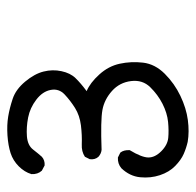

<svg xmlns="http://www.w3.org/2000/svg" viewBox="-25 -225 550 540"><g transform="rotate(-90 250.0 45.0)"><path d="M121.1 297.9Q103.5 293.9 86.9 286.6Q70.3 279.3 53.2 262.7Q36.1 246.1 27.3 219.7Q18.6 193.4 21.5 164.1Q24.4 134.8 46.9 111.3Q59.6 100.6 77.1 101.6L90.8 108.4Q98.6 118.2 97.7 134.8Q77.1 168.9 77.1 187.5Q77.1 206.1 94.7 223.6Q112.3 241.2 132.3 243.2Q152.3 245.1 177.2 242.7Q202.1 240.2 228 227.1Q253.9 213.9 274.9 192.4Q295.9 170.9 292 138.7Q288.1 106.4 264.2 85Q240.2 63.5 210.9 58.1Q181.6 52.7 98.6 55.7Q87.9 54.7 79.1 46.9Q70.3 37.1 72.3 22.5L79.1 8.8Q93.8 -1 114.3 0Q139.6 1 167.5 -2.4Q195.3 -5.9 216.3 -19Q237.3 -32.2 254.4 -48.3Q271.5 -64.5 267.1 -87.4Q262.7 -110.4 239.7 -127.9Q216.8 -145.5 189.5 -150.9Q162.1 -156.2 136.7 -154.3Q111.3 -152.3 99.6 -137.2Q87.9 -122.1 79.1 -112.3Q69.3 -103.5 54.7 -104.5L40 -112.3Q29.3 -124 30.3 -141.6Q36.1 -161.1 52.2 -177.2Q68.4 -193.4 89.4 -200.2Q110.4 -207 139.2 -209Q168 -210.9 191.9 -207Q215.8 -203.1 242.2 -194.3Q268.6 -185.5 290.5 -159.2Q312.5 -132.8 318.8 -107.4Q325.2 -82 319.8 -57.1Q314.5 -32.2 300.3 -17.6Q286.1 -2.9 263.7 13.7Q287.1 23.4 310.5 49.3Q334 75.2 340.8 106.9Q347.7 138.7 343.8 172.4Q339.8 206.1 312.5 233.4Q285.2 260.7 250.5 277.3Q215.8 293.9 182.6 298.3Q149.4 302.7 121.1 297.9Z"/></g></svg>

Font: JasonHandwriting4
Style: Regular
Weight: 400
Version: Version 1.01.21